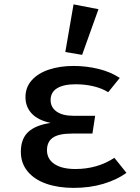

<svg xmlns="http://www.w3.org/2000/svg" viewBox="-20 -864 655 897"><path d="M316.4 -240Q254.9 -240 227.2 -221Q199.5 -202.1 199.5 -162.1Q199.5 -121 234.4 -97.7Q269.2 -74.4 332.3 -74.4Q434.9 -74.4 514.4 -126.7L570.8 -56.4Q526.2 -24.1 462.8 -5.1Q399.5 13.8 324.1 13.8Q252.3 13.8 196.4 -5.6Q140.5 -25.1 109 -63.3Q77.4 -101.5 77.4 -154.9Q77.4 -215.4 111.8 -247.4Q146.2 -279.5 216.9 -289.7Q157.9 -302.1 128.5 -333.3Q99 -364.6 99 -410.3Q99 -456.4 128.5 -489.2Q157.9 -522.1 209 -539Q260 -555.9 323.6 -555.9Q383.1 -555.9 440 -542.1Q496.9 -528.2 539.5 -500L485.6 -433.3Q454.4 -452.3 415.1 -461.3Q375.9 -470.3 333.8 -470.3Q277.4 -470.3 246.9 -451.8Q216.4 -433.3 216.4 -396.4Q216.4 -362.6 244.4 -342.8Q272.3 -323.1 322.6 -323.1H424.6L411.8 -240ZM285.1 -621 323.6 -843.6 440 -821 363.6 -607.7Z"/></svg>

Font: Fira Code Fixed Medium
Style: Regular
Weight: 500
Monospace: yes
Designer: Carrois Corporate, Edenspiekermann AG, Nikita Prokopov
Foundry: Carrois Corporate, Edenspiekermann AG, Nikita Prokopov
Version: Version 5.002